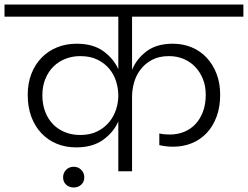

<svg xmlns="http://www.w3.org/2000/svg" viewBox="-49 -760 1100 852"><path d="M476 -221Q455 -173 408.5 -139.5Q362 -106 289 -106Q242 -106 203 -122Q164 -138 135 -168.5Q106 -199 90 -242Q74 -285 74 -339Q74 -391 90.5 -433Q107 -475 136 -504.5Q165 -534 204.5 -550Q244 -566 291 -566Q364 -566 409.5 -533Q455 -500 476 -453V-686H-29V-740H1031V-686H537V-450Q557 -499 601.5 -532.5Q646 -566 718 -566Q763 -566 801.5 -550Q840 -534 868 -504Q896 -474 912 -432.5Q928 -391 928 -340Q928 -285 912 -242Q896 -199 868 -169.5Q840 -140 802 -124.5Q764 -109 719 -109Q702 -109 686.5 -111Q671 -113 658 -116V-168Q669 -165 681 -164Q693 -163 704 -163Q738 -163 767 -174.5Q796 -186 817.5 -208.5Q839 -231 851.5 -264Q864 -297 864 -339Q864 -379 851 -410.5Q838 -442 816 -464.5Q794 -487 764.5 -499Q735 -511 701 -511Q657 -511 626 -494.5Q595 -478 575 -452Q555 -426 546 -394Q537 -362 537 -330V0H476ZM307 -161Q352 -161 384 -177.5Q416 -194 436.5 -219.5Q457 -245 466.5 -275.5Q476 -306 476 -335V-336Q476 -367 466.5 -398Q457 -429 436.5 -454Q416 -479 384 -495Q352 -511 307 -511Q272 -511 241.5 -499Q211 -487 188.5 -465Q166 -443 152.5 -410.5Q139 -378 139 -338Q139 -296 152 -263Q165 -230 187.5 -207.5Q210 -185 240.5 -173Q271 -161 307 -161ZM278 72Q258 72 244.5 59.5Q231 47 231 27Q231 7 244.5 -6.5Q258 -20 278 -20Q298 -20 311.5 -6.5Q325 7 325 27Q325 47 311.5 59.5Q298 72 278 72Z"/></svg>

Font: SVN-Poppins Light
Style: Regular
Weight: 300
Designer: Ninad Kale (Devanagari), Jonny Pinhorn (Latin)
Foundry: Indian Type Foundry
Version: Version 3.002 2017; ttfautohint (v1.8.3)